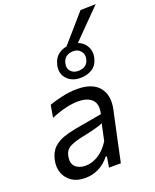

<svg xmlns="http://www.w3.org/2000/svg" viewBox="-172 -1042 925 1149"><g transform="rotate(-20 291.0 -468.0)"><path d="M167.5 10Q118 10 84.5 -12.2Q51 -34.5 37 -72Q23 -109.5 33 -155Q43 -201.5 70.2 -227.5Q97.5 -253.5 135.2 -266.5Q173 -279.5 214.5 -287L386 -317.5Q400 -377.5 371.5 -406.8Q343 -436 282 -436Q248 -436 204.5 -426Q161 -416 109.5 -394.5L123 -473Q157 -485 205.8 -496.2Q254.5 -507.5 302 -507.5Q400.5 -507.5 442.2 -455.2Q484 -403 465.5 -317Q460.5 -294.5 454.8 -268.2Q449 -242 442.5 -210.5L429.5 -150.5Q422.5 -117.5 414.8 -80.5Q407 -43.5 397.5 0H322L333.5 -68H325.5Q262.5 10 167.5 10ZM196 -58.5Q235.5 -58.5 275.5 -82.2Q315.5 -106 349 -158L372 -264.5Q363 -260 349 -255.2Q335 -250.5 308.5 -243.8Q282 -237 235 -227.5Q190.5 -218.5 157.8 -203.2Q125 -188 117 -149Q108 -104 131 -81.2Q154 -58.5 196 -58.5ZM345.5 -562.5Q292.5 -562.5 261.2 -596.2Q230 -630 240.5 -681Q250.5 -726.5 282.5 -748.8Q314.5 -771 361 -771Q396.5 -771 422 -754.8Q447.5 -738.5 459.2 -711.5Q471 -684.5 465 -653Q455.5 -604 422.5 -583.2Q389.5 -562.5 345.5 -562.5ZM347 -606.5Q374 -606.5 392.5 -618.8Q411 -631 417 -659.5Q422.5 -688 405 -708Q387.5 -728 359.5 -728Q332 -728 313.8 -714.8Q295.5 -701.5 290 -675Q283.5 -644 301 -625.2Q318.5 -606.5 347 -606.5ZM311 -745.5Q355.5 -796.5 398.5 -845.5Q441.5 -894.5 484.5 -944.5L582 -946.5Q531.5 -895.5 482.2 -845.8Q433 -796 384.5 -746.5Z"/></g></svg>

Font: Commissioner
Style: Italic
Weight: 400
Italic angle: -12°
Designer: Kostas Bartsokas
Foundry: Kostas Bartsokas
Version: Version 1.000; ttfautohint (v1.8.3)